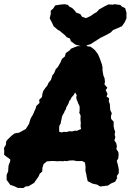

<svg xmlns="http://www.w3.org/2000/svg" viewBox="-49 -910 663 948"><path d="M66 18.6 38.4 17.6 20.4 9 1.6 2.8 -7.6 -10.2 -16.4 -21.6 -16.2 -46.6 -8.6 -64.2 -7.8 -81.6 -6.6 -93.2 1.2 -113.6 1.6 -123 -9.2 -131 -21 -139.4 -28.8 -146.2 -28 -165 -29.4 -178.8 -20 -194.8 -18.2 -212.8 -10 -222.4 7.4 -239.4 23.4 -251.4 45 -255 54.6 -260 78.4 -273.2 94.8 -299.4 97.8 -311.2 103 -326.4 113.6 -344 120.8 -360.8 127.4 -375.4 130.2 -386.6 146 -401.6 144.4 -417.2 158 -430.4 160.6 -447.8 164.6 -460.8 174.4 -475.2 184 -486.6 191 -501.4 203 -516.2 209.8 -538.8 217.6 -547.2 226 -567.8 236.6 -579.2 249.6 -601.8 257 -619.4 271.2 -631 275.8 -648 296.6 -662.6 300.4 -669.2 320.4 -677.2 334 -682.4 347.6 -682 370.8 -686.6 385 -681 397.4 -679.6 409.6 -671 419.6 -662.4 433.8 -643.8 441.4 -627.4 446.6 -613.4 454 -592.6 457.4 -576 457 -565.2 459.2 -549.6 462 -535.8 467.2 -523.8 469.2 -506 466.8 -493.4 481 -476.6 472.8 -465 481.8 -446.8 477.2 -433 489.8 -424.4 488 -410.2 493.6 -395.2 493.8 -385.6 495.6 -365.6 503 -351 498.6 -336.2 499.8 -322.6 512.2 -309.4V-286L515.4 -271L519.6 -259.8L517 -244.6L520.6 -233.4L515.8 -217L524.8 -203L528.2 -188L525.4 -174L535.8 -158.2L536.6 -144.8L535 -128.2L527.6 -115.4L532.4 -98.4L537.4 -74.8V-55L527.4 -40.4L530 -32.2L519.6 -12.8L499.2 -4L483.8 6.2L457.4 9.4L445.8 10.8L430.6 1.6L407.6 -3.4L384 -15.6L378.8 -38.2L377 -50.4L372.8 -67L373.2 -87.6L370.4 -107.6L356.6 -115L344 -114.8L329.2 -114.6L318 -117.4L310 -118L293.4 -117.4L281.8 -114.4L270.8 -115.6L262.4 -113.8L246 -114.8L237.4 -113.6L223 -114.6L214.2 -115.2L199.2 -114.6L182.4 -113.2L166.2 -100L160.6 -82L159.6 -63.2L147 -52L141.8 -39.2L128 -19.6L119.4 -7L92.6 9.2L77.8 10.6ZM255.6 -256.2 265.6 -259 274.8 -258.4 284.4 -259 292 -262.2 307.2 -261 321.2 -265.2 329.6 -263.8 339.8 -268.2 351.4 -273.2 348.8 -286.4 349.4 -295.6 350 -303.8 348.6 -315.2 348.2 -323.6 349.4 -336.6 347.2 -344.2 342.2 -353 343.6 -358.6 344.2 -368.6V-376.4L343.8 -385.6L340.8 -392L335.6 -402.4L334.8 -407.4L330.6 -415.8L327.8 -425.2L328 -433L329.8 -440.2L321.6 -454L316.6 -443.4L310.2 -435.6L303.4 -428L300 -419.6L292.4 -410.4L290.8 -403.2L284.8 -390.8L278 -379.2L276.2 -370.4L270.8 -362.8L267.6 -353.6L261.8 -344.4L256.6 -333L254.8 -321.6L252.2 -311L250.6 -300.2L244 -289.2L243.2 -280L243 -269L244 -258.8ZM362.8 -675.2 356 -680.4 322.4 -690.2 300.6 -706.8 296.2 -720 280.8 -726.2 271 -736.8 244.6 -758.6 238 -761.6 215.8 -780.2 209 -795.4 196.4 -819.6 201.6 -841 201.2 -856.4 214.2 -868.4 223.4 -883.2 248.2 -887.2 269.2 -889.2 285.6 -886.2 294.2 -876.8 307.8 -870.2 322.2 -855.4 326.4 -848.2 347.4 -840.6 356.2 -827.2 375.2 -820.4 397.4 -830.4 415.2 -842.8 428.6 -850.4 440.8 -863.8 470.2 -880.2 487 -888.2 511.8 -886.8 513.4 -889.6 545.6 -885.4 552.8 -877.4 569.2 -869.6 575.6 -846.8 575.2 -828.8 575.6 -820 566.4 -799.6 553 -780.6 531.6 -771 509.6 -761.8 497.2 -749.2 472.2 -735.6 446.2 -722.8 431.2 -713 398.4 -692.2 381.6 -686.8Z"/></svg>

Font: Winky Rough
Style: Italic
Weight: 400
Italic angle: -8.97852°
Designer: Simon Atzbach
Foundry: typofactur
Version: Version 1.206